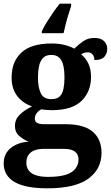

<svg xmlns="http://www.w3.org/2000/svg" viewBox="-21 -786 605 1042"><path d="M235.7 236Q117 236 58 201.7Q-1 167.3 -1 100.8Q-1 66 15.5 41Q32 16 63.5 0.5Q95 -15 134 -17Q107 -28 83.5 -48.2Q60 -68.5 60 -103.2Q60 -137 84.5 -162Q109 -187 153 -209Q105 -224 73.5 -263.5Q42 -303 42 -365.1Q42 -451 95 -500.5Q148 -550 260 -550Q297.7 -550 328.9 -542.2Q360.1 -534.4 382 -522Q406 -545 430.8 -562.5Q455.7 -580 491.8 -580Q527 -580 544 -562.5Q561 -545 561 -521.5Q561 -496 545.5 -478Q530 -460 491 -460Q491 -481 480.5 -491.5Q469.9 -502 457 -502Q444 -502 435.5 -499Q427 -496 419 -492Q443 -472 458 -442Q473 -412 473 -368Q473 -289 421.4 -238.5Q369.8 -188 259.6 -188Q249 -188 230 -189.5Q211 -191 204 -193Q191 -187.3 179.5 -173.4Q168 -159.4 168 -142Q168 -126 180.5 -119Q193 -112 217 -112H334Q435 -112 482.5 -71Q530 -30 530 43Q530 132 458.1 184Q386.3 236 235.7 236ZM239 174Q296.5 174 332.7 163.5Q369 153 387 130.9Q405 108.8 405 79Q405 51.4 385.7 36.7Q366.4 22 327 22H209Q190 22 170 28.4Q149.9 34.7 136 51.4Q122 68 122 98.7Q122 123 136 140.5Q150 158 176.6 166Q203.2 174 239 174ZM257 -248Q288 -248 303 -262.5Q318 -277 323.5 -304Q329 -331 329 -365Q329 -399.7 323.2 -427.8Q317.5 -455.9 301.7 -471.9Q286 -488 256.9 -488Q229 -488 213 -472Q197 -456 191 -427.5Q185 -399 185 -364Q185 -313.5 200 -280.7Q215 -248 257 -248ZM206 -616Q215 -637 231.5 -663.5Q248 -690 266.5 -717Q285 -744 303 -766H365V-753Q359 -734 350.5 -707.5Q342 -681 335.5 -654.5Q329 -628 324 -606H206Z"/></svg>

Font: Noto Serif Hentaigana EL
Style: Regular
Weight: 400
Designer: Kazuhiro Yamada
Foundry: nipponia
Version: Version 1.000